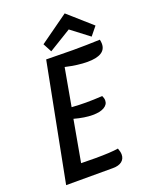

<svg xmlns="http://www.w3.org/2000/svg" viewBox="-158 -935 783 1014"><g transform="rotate(-20 233.5 -427.5)"><path d="M466 -637Q466 -573 362 -573Q309 -573 239 -589L201 -377Q243 -374 281 -374Q324 -374 373 -377Q380 -363 380 -350Q380 -327 357 -313.5Q334 -300 292 -300Q247 -300 189 -316L147 -82Q174 -81 226 -81Q314 -81 356 -88Q364 -67 364 -52Q364 -28 346.5 -14Q329 0 296 0H33L161 -660Q263 -658 312 -658Q386 -658 463 -661Q466 -648 466 -637ZM201 -691 175 -740 336 -855 467 -739 428 -691 327 -768Z"/></g></svg>

Font: Sansita Light Italic
Style: Regular
Weight: 300
Italic angle: -11°
Designer: Pablo Cosgaya
Foundry: Omnibus-Type
Version: Version 1.006